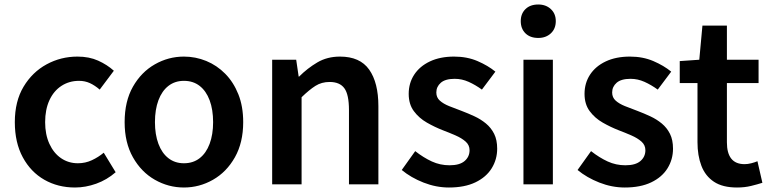

<svg xmlns="http://www.w3.org/2000/svg" viewBox="-20 -821 3432 855"><path d="M314 14Q238 14 177.5 -20.5Q117 -55 81.5 -120.5Q46 -186 46 -277Q46 -370 85 -435Q124 -500 187.5 -534.5Q251 -569 325 -569Q377 -569 417 -551Q457 -533 487 -506L424 -422Q402 -441 380 -451Q358 -461 332 -461Q288 -461 253.5 -438.5Q219 -416 200 -374.5Q181 -333 181 -277Q181 -222 200 -180.5Q219 -139 252 -116.5Q285 -94 327 -94Q360 -94 389 -107.5Q418 -121 442 -141L495 -54Q456 -20 408.5 -3Q361 14 314 14Z M799 14Q730 14 669.5 -20.5Q609 -55 572 -120.5Q535 -186 535 -277Q535 -370 572 -435Q609 -500 669.5 -534.5Q730 -569 799 -569Q851 -569 898.5 -549.5Q946 -530 983 -492.5Q1020 -455 1041.5 -401Q1063 -347 1063 -277Q1063 -186 1026 -120.5Q989 -55 928.5 -20.5Q868 14 799 14ZM799 -94Q840 -94 869 -116.5Q898 -139 913.5 -180.5Q929 -222 929 -277Q929 -333 913.5 -374.5Q898 -416 869 -438.5Q840 -461 799 -461Q759 -461 730 -438.5Q701 -416 685.5 -374.5Q670 -333 670 -277Q670 -222 685.5 -180.5Q701 -139 730 -116.5Q759 -94 799 -94Z M1192 0V-555H1299L1310 -480H1312Q1349 -517 1393 -543Q1437 -569 1494 -569Q1583 -569 1624 -511Q1665 -453 1665 -348V0H1534V-331Q1534 -400 1513.5 -428Q1493 -456 1448 -456Q1412 -456 1384.5 -438.5Q1357 -421 1323 -388V0Z M1979 14Q1922 14 1866 -8Q1810 -30 1769 -64L1829 -148Q1866 -119 1903 -102Q1940 -85 1982 -85Q2027 -85 2049 -104Q2071 -123 2071 -152Q2071 -175 2053.5 -190.5Q2036 -206 2008.5 -218Q1981 -230 1952 -241Q1916 -255 1881 -275Q1846 -295 1823 -326Q1800 -357 1800 -403Q1800 -451 1824.5 -488.5Q1849 -526 1894.5 -547.5Q1940 -569 2002 -569Q2060 -569 2106.5 -549Q2153 -529 2186 -502L2126 -422Q2097 -443 2067 -456.5Q2037 -470 2005 -470Q1963 -470 1943 -452.5Q1923 -435 1923 -409Q1923 -387 1938.5 -373Q1954 -359 1980 -348.5Q2006 -338 2036 -327Q2065 -316 2093 -303Q2121 -290 2144 -271Q2167 -252 2180.5 -225Q2194 -198 2194 -159Q2194 -111 2169.5 -71.5Q2145 -32 2097 -9Q2049 14 1979 14Z M2311 0V-555H2442V0ZM2377 -652Q2341 -652 2320 -672.5Q2299 -693 2299 -727Q2299 -760 2320 -780.5Q2341 -801 2377 -801Q2411 -801 2433 -780.5Q2455 -760 2455 -727Q2455 -693 2433 -672.5Q2411 -652 2377 -652Z M2762 14Q2705 14 2649 -8Q2593 -30 2552 -64L2612 -148Q2649 -119 2686 -102Q2723 -85 2765 -85Q2810 -85 2832 -104Q2854 -123 2854 -152Q2854 -175 2836.5 -190.5Q2819 -206 2791.5 -218Q2764 -230 2735 -241Q2699 -255 2664 -275Q2629 -295 2606 -326Q2583 -357 2583 -403Q2583 -451 2607.5 -488.5Q2632 -526 2677.5 -547.5Q2723 -569 2785 -569Q2843 -569 2889.5 -549Q2936 -529 2969 -502L2909 -422Q2880 -443 2850 -456.5Q2820 -470 2788 -470Q2746 -470 2726 -452.5Q2706 -435 2706 -409Q2706 -387 2721.5 -373Q2737 -359 2763 -348.5Q2789 -338 2819 -327Q2848 -316 2876 -303Q2904 -290 2927 -271Q2950 -252 2963.5 -225Q2977 -198 2977 -159Q2977 -111 2952.5 -71.5Q2928 -32 2880 -9Q2832 14 2762 14Z M3262 14Q3198 14 3159.5 -11.5Q3121 -37 3103.5 -82.5Q3086 -128 3086 -188V-451H3007V-549L3094 -555L3108 -707H3217V-555H3358V-451H3217V-187Q3217 -139 3236.5 -114.5Q3256 -90 3296 -90Q3310 -90 3325.5 -94Q3341 -98 3353 -103L3375 -7Q3353 0 3324.5 7Q3296 14 3262 14Z"/></svg>

Font: Noto Sans KR Thin SemiBold
Style: Regular
Weight: 600
Version: Version 2.004-H2;hotconv 1.0.118;makeotfexe 2.5.65603